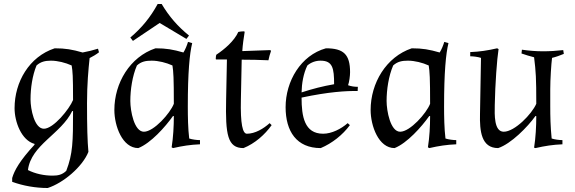

<svg xmlns="http://www.w3.org/2000/svg" viewBox="-20 -727 2883 962"><path d="M53 -185C53 -117 87 -24 153 -6V-2C79 78 52 127 41 165V184C96 204 158 215 219 215C297 190 393 109 423 34C418 -20 416 -93 416 -210C416 -304 423 -380 429 -436C445 -444 462 -454 476 -465L471 -483C442 -474 424 -470 394 -464C342 -479 308 -485 254 -485C126 -443 53 -316 53 -185ZM133 -229C133 -285 142 -348 163 -399C184 -418 207 -423 235 -423C269 -423 308 -413 339 -399C344 -369 346 -349 346 -226C328 -181 248 -82 200 -82C152 -82 133 -181 133 -229ZM346 -170C346 -17 345 43 312 129C291 149 270 153 243 153C202 153 157 144 120 125C136 -2 286 -55 342 -171Z M780 -612 914 -532 927 -549C870 -595 827 -645 790 -707H770C734 -641 691 -588 633 -539L646 -522ZM553 -176C553 -96 593 15 673 15C736 -10 808 -91 847 -146L851 -145C851 -95 848 -39 840 11L847 15C895 4 934 -2 982 -4V-25C967 -25 943 -28 928 -33C922 -83 921 -143 921 -193C921 -365 930 -458 943 -511L922 -517C917 -500 908 -478 899 -464C847 -479 813 -485 759 -485C631 -442 553 -311 553 -176ZM633 -221C633 -277 643 -346 666 -399C688 -419 711 -423 740 -423C774 -423 813 -413 844 -399C849 -368 851 -336 851 -207C833 -160 751 -67 701 -67C652 -67 633 -172 633 -221Z M1194 -471C1196 -503 1201 -537 1206 -568L1202 -570C1193 -570 1182 -569 1174 -567C1154 -522 1105 -480 1064 -453C1062 -449 1061 -437 1061 -431L1063 -429H1117L1113 -230C1109 -52 1120 15 1200 15C1257 -8 1307 -52 1341 -100L1331 -110C1300 -82 1258 -57 1217 -57C1196 -57 1184 -104 1187 -230L1191 -428C1225 -428 1291 -427 1325 -425C1328 -439 1332 -456 1338 -472L1334 -476Z M1599 -57C1505 -57 1491 -144 1491 -238C1627 -267 1716 -272 1772 -271L1773 -292C1757 -292 1740 -294 1724 -300C1730 -316 1734 -348 1734 -365C1734 -454 1702 -485 1613 -485C1487 -450 1411 -320 1411 -190C1411 -69 1466 15 1587 15C1644 -9 1697 -51 1733 -100L1722 -110C1689 -81 1642 -57 1599 -57ZM1520 -399C1539 -415 1562 -423 1586 -423C1647 -423 1654 -385 1654 -305C1597 -295 1546 -282 1491 -264C1492 -309 1500 -358 1520 -399Z M1837 -176C1837 -96 1877 15 1957 15C2020 -10 2092 -91 2131 -146L2135 -145C2135 -95 2132 -39 2124 11L2131 15C2179 4 2218 -2 2266 -4V-25C2251 -25 2227 -28 2212 -33C2206 -83 2205 -143 2205 -193C2205 -365 2214 -458 2227 -511L2206 -517C2201 -500 2192 -478 2183 -464C2131 -479 2097 -485 2043 -485C1915 -442 1837 -311 1837 -176ZM1917 -221C1917 -277 1927 -346 1950 -399C1972 -419 1995 -423 2024 -423C2058 -423 2097 -413 2128 -399C2133 -368 2135 -336 2135 -207C2117 -160 2035 -67 1985 -67C1936 -67 1917 -172 1917 -221Z M2471 -485C2423 -474 2384 -468 2336 -466V-445C2351 -445 2375 -442 2390 -437L2385 -156C2383 -71 2391 15 2476 15C2540 -6 2624 -91 2663 -146L2667 -145C2667 -95 2664 -37 2656 13L2663 15C2711 4 2750 -2 2798 -4V-25C2783 -25 2759 -28 2744 -33C2738 -94 2737 -143 2737 -196V-280C2737 -329 2742 -407 2746 -437C2763 -441 2789 -450 2805 -457L2802 -476C2768 -472 2734 -470 2700 -470C2665 -470 2630 -473 2595 -478L2593 -459C2610 -453 2639 -444 2656 -440C2665 -368 2667 -336 2667 -207C2645 -156 2559 -67 2504 -67C2455 -67 2458 -152 2459 -201C2461 -306 2470 -431 2478 -481Z"/></svg>

Font: Almendra
Style: Regular
Weight: 400
Designer: Ana Sanfelippo
Foundry: Ana Sanfelippo
Version: Version 1.003